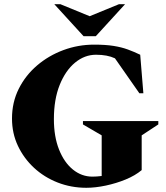

<svg xmlns="http://www.w3.org/2000/svg" viewBox="-20 -882 789 912"><path d="M390 10Q318 10 254 -15Q190 -40 141.5 -85Q93 -130 65 -189.5Q37 -249 37 -319Q37 -396 69 -460Q101 -524 156 -571Q211 -618 281 -644Q351 -670 427 -670Q481 -670 519 -664Q557 -658 587 -647Q617 -636 646 -622L661 -439H642L526 -605Q490 -622 436 -622Q382 -622 336.5 -584.5Q291 -547 263.5 -478.5Q236 -410 236 -316Q236 -233 260.5 -171.5Q285 -110 326.5 -76.5Q368 -43 419 -43Q439 -43 463 -46V-239L374 -291V-307H732V-291L653 -239V-74Q622 -48 577 -29.5Q532 -11 482.5 -0.5Q433 10 390 10ZM575 -77 565 -72Q570 -74 575 -77ZM377 -710 238 -862H267L406 -805L545 -862H574L435 -710Z"/></svg>

Font: Spectral ExtraBold
Style: Regular
Weight: 800
Designer: Jean-Baptiste Levee
Foundry: Production Type
Version: Version 2.001